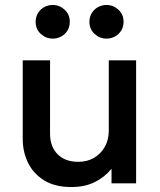

<svg xmlns="http://www.w3.org/2000/svg" viewBox="-20 -738 644 773"><path d="M267.5 15Q201 15 157.8 -11.8Q114.5 -38.5 93 -82.5Q71.5 -126.5 71.5 -178.5V-495H181.5V-199Q181.5 -148 211.8 -117.2Q242 -86.5 295.5 -86.5Q330.5 -86.5 358 -102.2Q385.5 -118 401.8 -146.5Q418 -175 418 -212.5V-495H528V0H429V-58.5Q400 -23.5 360.2 -4.2Q320.5 15 267.5 15ZM192.5 -582.5Q165 -582.5 144.2 -601.5Q123.5 -620.5 123.5 -650Q123.5 -670 133 -685.5Q142.5 -701 158.2 -709.5Q174 -718 192.5 -718Q219.5 -718 240.2 -699Q261 -680 261 -650Q261 -630 251.5 -614.8Q242 -599.5 226.2 -591Q210.5 -582.5 192.5 -582.5ZM409 -582.5Q381.5 -582.5 360.8 -601.5Q340 -620.5 340 -650Q340 -670 349.5 -685.5Q359 -701 374.8 -709.5Q390.5 -718 409 -718Q436 -718 456.8 -699Q477.5 -680 477.5 -650Q477.5 -630 468 -614.8Q458.5 -599.5 442.8 -591Q427 -582.5 409 -582.5Z"/></svg>

Font: Geologica Thin Roman
Style: Regular
Weight: 400
Version: Version 1.010;gftools[0.9.28]